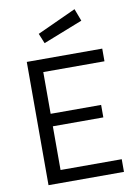

<svg xmlns="http://www.w3.org/2000/svg" viewBox="-100 -996 753 1060"><g transform="rotate(-10 276.5 -466.0)"><path d="M84 0V-691H507V-620H164V-386H447V-316H164V-71H507V0ZM199 -776 176 -832 394 -932 420 -863Z"/></g></svg>

Font: Cairo-CLs
Style: CLs-Regular
Weight: 400
Version: Version 3.130;gftools[0.9.24]